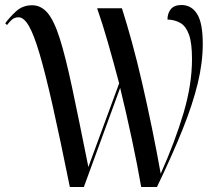

<svg xmlns="http://www.w3.org/2000/svg" viewBox="-20 -747 869 767"><path d="M259 0Q220 -193 190.5 -324Q161 -455 138 -532.5Q115 -610 95 -644Q75 -678 54 -678Q38 -678 27 -668Q16 -658 8 -647L1 -654Q19 -679 45 -702.5Q71 -726 108 -726Q144 -726 170 -695.5Q196 -665 219 -592.5Q242 -520 268.5 -395Q295 -270 333 -80L456 -414Q434 -497 412 -574Q390 -651 368 -714H467Q486 -655 507 -578.5Q528 -502 548 -415Q568 -328 587 -235.5Q606 -143 622 -53Q680 -183 713.5 -296.5Q747 -410 747 -511Q747 -575 735 -608.5Q723 -642 701 -655Q679 -668 649 -669Q649 -694 662.5 -710.5Q676 -727 705 -727Q745 -727 767.5 -691Q790 -655 790 -572Q790 -497 770 -414Q750 -331 709.5 -230Q669 -129 607 0H544Q529 -87 507 -190Q485 -293 460 -396L315 0Z"/></svg>

Font: Noto Serif Display Condensed
Style: Regular
Weight: 400
Width: 3
Designer: Monotype Design Team
Foundry: Monotype Imaging Inc.
Version: Version 2.009